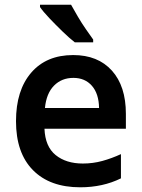

<svg xmlns="http://www.w3.org/2000/svg" viewBox="-20 -786 603 816"><path d="M321 10Q192 10 120 -63Q48 -136 48 -271Q48 -402 112.5 -477Q177 -552 291 -552Q396 -552 455.5 -486Q515 -420 515 -302V-239H169Q172 -163 216.5 -127Q261 -91 332 -91Q375 -91 415 -102Q455 -113 494 -131V-28Q417 10 321 10ZM401 -327Q400 -388 370.5 -421.5Q341 -455 292 -455Q242 -455 209.5 -422Q177 -389 171 -327ZM298 -606Q276 -623 246.5 -651.5Q217 -680 190 -708.5Q163 -737 150 -756V-766H282Q294 -744 310.5 -716Q327 -688 345 -662Q363 -636 376 -618V-606Z"/></svg>

Font: Noto Sans Mono SemiCondensed SemiBold
Style: Regular
Weight: 600
Width: 4
Designer: Monotype Design Team
Foundry: Monotype Imaging Inc.
Version: Version 2.014; ttfautohint (v1.8.4.7-5d5b)